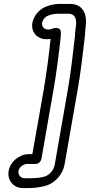

<svg xmlns="http://www.w3.org/2000/svg" viewBox="-20 -800 459 979"><path d="M133 109H105C86 109 71 91 74 72C77 53 99 36 118 36H162C177 36 189 22 191 11L253 -343C268 -427 281 -535 289 -607C291 -630 295 -657 270 -657C263 -657 257 -658 250 -655C212 -637 179 -665 202 -701C210 -713 215 -716 235 -724C253 -729 263 -730 281 -730H329C362 -730 374 -704 366 -658C363 -640 363 -624 362 -614C353 -535 341 -429 326 -343L259 40C254 69 231 92 211 99C197 104 173 108 155 108C149 108 146 109 133 109ZM24 72C16 119 49 159 96 159H124C160 159 192 154 220 145C262 130 300 89 309 40L376 -343C392 -432 404 -539 413 -618C415 -634 414 -647 416 -658C426 -714 411 -780 338 -780H290C266 -781 245 -776 228 -771C206 -765 179 -750 161 -722C116 -653 165 -587 238 -602C231 -532 217 -424 203 -343L145 -14H126C79 -14 32 24 24 72Z"/></svg>

Font: Blanket
Style: BdOutlineObl
Weight: 700
Foundry: Cannot Into Space Fonts
Version: Version 0.9